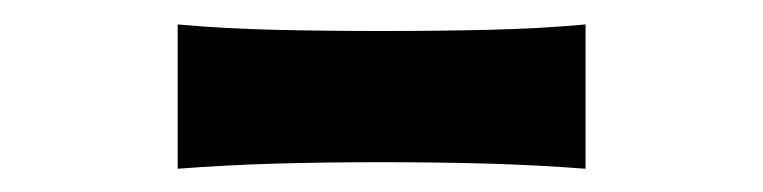

<svg xmlns="http://www.w3.org/2000/svg" viewBox="-20 -732 640 161"><path d="M129 -590.5V-711.5Q167.5 -708 210.5 -707Q253.5 -706 300 -706Q346.5 -706 389.5 -707Q432.5 -708 471 -711.5V-590.5Q432.5 -593.5 389.5 -594.8Q346.5 -596 300 -596Q253.5 -596 210.5 -594.8Q167.5 -593.5 129 -590.5Z"/></svg>

Font: Commissioner Flair
Style: Bold
Weight: 700
Designer: Kostas Bartsokas
Foundry: Kostas Bartsokas
Version: Version 1.000; ttfautohint (v1.8.3)